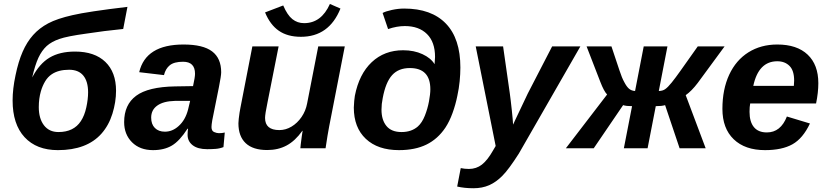

<svg xmlns="http://www.w3.org/2000/svg" viewBox="-20 -769 4293 996"><path d="M369.1 -501.5Q470.7 -501.5 526.4 -448Q582 -394.5 582 -298.3Q582 -239.7 563.2 -179.2Q544.4 -118.7 506.3 -75.7Q430.2 9.8 280.3 9.8Q169.4 9.8 107.4 -57.4Q45.4 -124.5 45.4 -248Q45.4 -307.6 60.5 -378.4Q75.2 -449.7 97.4 -500.5Q119.6 -551.3 151.9 -587.4Q184.1 -623.5 230.2 -647.9Q276.4 -672.4 356 -690.4Q395.5 -699.7 466.8 -710.4Q538.1 -721.2 641.1 -733.4L619.1 -618.7Q568.8 -613.8 521 -607.7Q473.1 -601.6 428.2 -594.7Q328.6 -581.1 288.1 -566.9Q248 -553.2 222.2 -530.3Q196.8 -506.8 179.4 -469.7Q162.1 -432.6 147 -367.2Q184.6 -439 237.3 -470.2Q290 -501.5 369.1 -501.5ZM338.4 -407.2Q283.2 -407.2 248.5 -383.8Q228 -370.1 214.1 -346.9Q200.2 -323.7 191.9 -294.9Q181.2 -257.8 181.2 -213.4Q181.2 -154.3 208 -119.1Q234.9 -84 283.2 -84Q362.3 -84 399.4 -140.6Q418.5 -169.4 427.7 -211.9Q437 -254.4 437 -290Q437 -346.7 412.1 -377Q387.2 -407.2 338.4 -407.2Z M1054.7 4.9Q1005.9 4.9 979.5 -15.6Q953.1 -36.1 953.1 -69.8Q953.1 -86.4 955.6 -101.1H952.6Q911.6 -37.6 871.6 -13.9Q831.5 9.8 773.9 9.8Q705.6 9.8 664.8 -31Q624 -71.8 624 -135.7Q624 -226.1 686.3 -272.2Q748.5 -318.4 888.2 -320.8L981.4 -322.3Q991.7 -368.7 991.7 -386.2Q991.7 -448.7 929.7 -448.7Q883.8 -448.7 861.3 -430.9Q838.9 -413.1 830.6 -379.4L702.1 -394.5Q735.8 -538.1 932.1 -538.1Q1033.2 -538.1 1080.3 -502.4Q1127.4 -466.8 1127.4 -394Q1127.4 -376 1115.7 -317.4L1081.1 -145Q1077.1 -121.6 1077.1 -109.9Q1077.1 -89.8 1090.8 -84Q1104.5 -78.1 1115.7 -78.1Q1131.8 -78.1 1146 -81.5L1139.2 -5.9Q1118.7 2 1097.7 3.4Q1076.7 4.9 1054.7 4.9ZM764.2 -158.7Q764.2 -124.5 783.4 -105.2Q802.7 -85.9 835.4 -85.9Q874.5 -85.9 906.7 -115.2Q941.4 -146 955.6 -200.7L966.3 -245.6H887.2Q828.1 -244.1 796.4 -221.7Q764.2 -199.2 764.2 -158.7Z M1548.3 -90.3Q1511.2 -38.1 1467 -14.4Q1422.9 9.3 1366.2 9.3Q1292 9.3 1254.4 -26.4Q1216.8 -62 1216.8 -129.4Q1216.8 -137.7 1218.5 -153.1Q1220.2 -168.5 1222.7 -184.6Q1225.1 -200.7 1227.1 -209.5L1289.1 -528.3H1425.3L1367.7 -237.8Q1355 -176.8 1355 -157.2Q1355 -94.2 1429.2 -94.2Q1462.4 -94.2 1492.4 -112.3Q1522.5 -130.4 1544.2 -161.9Q1565.9 -193.4 1573.2 -232.4L1630.9 -528.3H1768.6L1687.5 -112.8Q1683.6 -93.3 1679 -65.2Q1674.3 -37.1 1668.9 0H1538.1Q1538.1 -2.9 1540.3 -21.7Q1542.5 -40.5 1545.4 -61.3Q1548.3 -82 1549.8 -90.3ZM1541 -578.1Q1471.7 -578.1 1426.5 -609.4Q1381.3 -640.6 1355 -704.6L1449.2 -740.7Q1470.7 -690.4 1496.8 -669.7Q1522.9 -648.9 1557.6 -648.9Q1647 -648.9 1691.4 -748.5L1746.1 -724.6Q1687 -578.1 1541 -578.1Z M2049.8 9.8Q1939.9 9.8 1877.7 -48.8Q1815.4 -107.4 1815.4 -210.9Q1816.9 -249 1820.8 -272Q1842.8 -384.8 1908.4 -446.5Q1974.1 -508.3 2071.3 -508.3Q2127.9 -508.3 2171.6 -488Q2215.3 -467.8 2234.4 -436L2236.8 -473.6Q2236.8 -550.8 2195.1 -592.3Q2153.3 -633.8 2080.1 -633.8Q2038.6 -633.8 1993.2 -618.2L1964.8 -701.7Q1980.5 -710.4 2013.2 -717.5Q2045.9 -724.6 2076.7 -724.6Q2217.8 -724.6 2293 -646.7Q2368.2 -568.8 2368.2 -418.9Q2368.2 -385.3 2364.5 -347.7Q2360.8 -310.1 2352.5 -272Q2343.3 -226.1 2327.6 -182.9Q2312 -139.6 2290.5 -106.9Q2251 -47.9 2192.1 -19Q2133.3 9.8 2049.8 9.8ZM2063 -84Q2114.3 -84 2147.5 -112.8Q2169.4 -132.3 2183.8 -168.5Q2198.2 -204.6 2205.3 -242.9Q2212.4 -281.2 2212.4 -305.7Q2212.4 -416 2106 -416Q2047.4 -416 2014.2 -379.4Q1980.5 -342.3 1965.3 -259.8Q1959 -229.5 1959 -200.2Q1959 -146.5 1984.9 -115.2Q2010.7 -84 2063 -84Z M2436 207.5Q2389.2 207.5 2351.6 198.7L2370.1 103Q2390.1 107.4 2412.6 107.4Q2450.7 107.4 2479.7 85Q2508.8 62.5 2537.6 11.7L2551.3 -11.7L2447.8 -528.3H2589.8L2624.5 -285.6Q2626.5 -271 2629.4 -247.1Q2632.3 -223.1 2635 -197.5Q2637.7 -171.9 2639.6 -151.1Q2641.6 -130.4 2641.6 -122.6Q2644 -127.4 2646 -131.8Q2647.9 -136.2 2649.9 -140.6L2717.8 -283.7L2844.2 -528.3H2990.7L2671.4 27.8Q2618.7 110.4 2586.4 142.6Q2553.7 175.8 2517.6 191.7Q2481.4 207.5 2436 207.5Z M3258.8 -218.3Q3228.5 -218.3 3212.4 -223.6L3060.1 0H2915.5L3129.4 -278.8Q3113.3 -294.9 3094.2 -344.2L3022.9 -528.3H3151.9L3193.8 -402.8Q3206.1 -364.7 3218.8 -342.3Q3230.5 -319.8 3242.7 -309.1Q3254.9 -298.3 3274.4 -296.9L3319.3 -528.3H3442.4L3397.5 -296.9Q3418 -297.4 3430.7 -306.6Q3444.3 -315.9 3464.4 -340.8Q3484.4 -365.7 3509.3 -400.9L3599.6 -528.3H3738.8L3599.6 -338.9Q3567.9 -296.9 3537.1 -275.4L3640.6 0H3505.4L3430.2 -223.6Q3413.1 -218.3 3381.8 -218.3L3339.4 0H3216.3Z M3871.6 -232.4Q3868.2 -215.3 3868.2 -189Q3868.2 -137.2 3890.9 -109.6Q3913.6 -82 3958 -82Q4029.8 -82 4062 -164.6L4181.6 -128.4Q4145 -50.8 4090.8 -20.5Q4036.6 9.8 3948.7 9.8Q3844.7 9.8 3786.1 -46.6Q3727.5 -103 3727.5 -204.1Q3727.5 -305.2 3762.7 -381.3Q3797.9 -457 3862.5 -497.6Q3927.2 -538.1 4012.2 -538.1Q4114.3 -538.1 4169.7 -485.6Q4225.1 -433.1 4225.1 -337.4Q4225.1 -289.1 4213.4 -232.4ZM3887.7 -323.7H4098.1L4099.6 -351.1Q4099.6 -403.3 4075.4 -427.2Q4051.3 -451.2 4012.2 -451.2Q3915 -451.2 3887.7 -323.7Z"/></svg>

Font: Arimo
Style: Bold Italic
Weight: 700
Italic angle: -12°
Designer: Steve Matteson
Foundry: Monotype Imaging Inc.
Version: Version 1.33